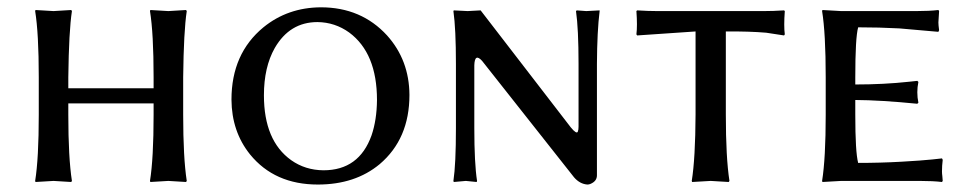

<svg xmlns="http://www.w3.org/2000/svg" viewBox="-20 -490 2641 520"><path d="M396 -280.8Q396 -399.9 386.2 -460L387.2 -462.9Q389.2 -462.9 436 -460Q436 -460 483.9 -462.9L485.8 -460Q477.5 -405.8 476.1 -280.8V-179.2Q476.1 -63 485.8 0L483.9 2.9Q481.9 2.9 436 0Q436 0 387.2 2.9L386.2 0Q396 -61 396 -179.2V-210H165V-179.2Q165 -63 174.8 0L172.9 2.9Q170.9 2.9 125 0Q125 0 76.2 2.9L75.2 0Q85 -61 85 -179.2V-280.8Q85 -399.9 75.2 -460L76.2 -462.9Q78.1 -462.9 125 -460Q125 -460 172.9 -462.9L174.8 -460Q166.5 -405.8 165 -280.8V-251H396Z M839.8 -430.2Q764.6 -430.2 724.1 -359.9Q694.8 -308.1 694.8 -231.9Q694.8 -108.9 768.6 -56.2Q806.6 -29.3 856 -28.8Q952.6 -28.8 986.3 -123.5Q1000.5 -165 1001 -219.2Q1001 -346.2 925.8 -401.9Q887.2 -429.7 839.8 -430.2ZM1088.9 -232.9Q1088.9 -113.8 1008.3 -45.4Q941.9 9.8 840.8 9.8Q723.6 9.8 657.2 -71.8Q607.4 -133.8 606.9 -220.2Q606.9 -344.7 693.4 -416Q759.3 -469.7 849.1 -470.2Q958.5 -470.2 1028.3 -394Q1088.4 -327.1 1088.9 -232.9Z M1214.8 -316.9Q1214.8 -412.1 1208 -460L1209 -461.9Q1210.9 -461.9 1246.6 -460Q1246.6 -460 1281.7 -461.9L1525.9 -145Q1541.5 -126 1544.9 -133.3Q1546.9 -138.2 1546.9 -147V-316.9Q1546.9 -412.1 1540 -460L1542 -461.9Q1543.9 -461.9 1567.9 -460L1604 -461.9V-460Q1597.2 -405.8 1596.7 -316.9V-15.1Q1596.7 1 1578.6 8.3Q1574.7 9.8 1570.8 9.8Q1550.3 8.3 1534.7 -9.8L1285.6 -325.2Q1265.6 -347.2 1264.6 -313V-143.1Q1264.6 -47.9 1272 0L1271 2.9Q1269 2.9 1241.7 0L1209 2.9L1208 0Q1214.8 -45.4 1214.8 -143.1Z M1863.8 -404.8Q1863.8 -404.8 1705.6 -394L1703.6 -397Q1706.5 -419.9 1703.6 -460L1705.6 -461.9Q1735.8 -460 1760.7 -460H2048.8Q2074.2 -460 2103.5 -461.9L2105.5 -460Q2102.5 -418.9 2105.5 -397L2103.5 -394Q2103.5 -394 2055.2 -401.4Q2009.8 -405.3 1945.8 -404.8V-180.2Q1945.8 -63 1955.6 0L1953.6 2.9Q1951.7 2.9 1904.8 0L1854.5 2.9L1853.5 0Q1863.3 -61 1863.8 -180.2Z M2258.3 -460H2461.4Q2497.6 -460 2521.5 -462.9L2523.4 -460Q2521.5 -431.6 2521.5 -429.2Q2521.5 -422.4 2523.4 -408.2L2521.5 -403.8Q2521.5 -403.8 2415.5 -413.1Q2360.8 -416 2304.2 -416Q2296.4 -388.7 2296.4 -279.8V-261.2Q2373.5 -261.2 2441.9 -268.6Q2453.6 -270 2464.4 -271L2467.3 -268.1Q2464.4 -253.9 2464.4 -240.2Q2464.4 -225.6 2467.3 -211.9L2464.4 -209Q2365.2 -218.8 2296.4 -219.2V-180.2Q2296.4 -77.6 2304.2 -48.8Q2364.3 -48.8 2420.9 -52Q2477.5 -55.2 2504.4 -58.1L2531.2 -61L2533.2 -57.1Q2531.2 -41 2531.2 -25.9Q2531.2 -20 2532.2 -12.5Q2533.2 -4.9 2533.2 0L2531.2 2.9Q2506.8 0 2471.2 0H2258.3L2207.5 2.9L2206.5 0Q2216.3 -61 2216.3 -179.2V-280.8Q2216.3 -399.9 2206.5 -460L2207.5 -462.9Q2209.5 -462.9 2258.3 -460Z"/></svg>

Font: Linux Biolinum Capitals O
Style: Small Caps
Weight: 400
Designer: Philipp H. Poll
Foundry: Philipp H. Poll
Version: Version 1.0.4